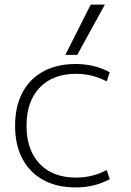

<svg xmlns="http://www.w3.org/2000/svg" viewBox="-20 -810 573 840"><path d="M311 10Q229 10 169.5 -22.5Q110 -55 78 -115.5Q46 -176 46 -260Q46 -344 78 -404.5Q110 -465 169.5 -497.5Q229 -530 311 -530Q351 -530 387.5 -521.5Q424 -513 460 -494L447 -454Q414 -471 381 -479Q348 -487 313 -487Q211 -487 153.5 -426.5Q96 -366 96 -260Q96 -154 153.5 -93.5Q211 -33 313 -33Q348 -33 381 -41Q414 -49 447 -66L460 -26Q424 -7 387.5 1.5Q351 10 311 10ZM318 -570H266L377 -790H439Z"/></svg>

Font: M PLUS 1 Light
Style: Regular
Weight: 300
Designer: Coji Morishita
Foundry: UNDERFOREST DESIGN
Version: Version 1.001